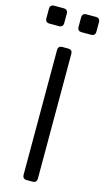

<svg xmlns="http://www.w3.org/2000/svg" viewBox="-155 -994 565 1038"><g transform="rotate(15 128.0 -474.5)"><path d="M112 0Q88 0 88 -24V-721Q88 -745 112 -745H144Q168 -745 168 -721V-24Q168 0 144 0ZM12 -849Q-12 -849 -12 -873V-925Q-12 -949 12 -949H64Q88 -949 88 -925V-873Q88 -849 64 -849ZM192 -849Q168 -849 168 -873V-925Q168 -949 192 -949H244Q268 -949 268 -925V-873Q268 -849 244 -849Z"/></g></svg>

Font: Pitagon Sans Text
Style: Regular
Weight: 400
Designer: Travis Tran
Foundry: Pitagon
Version: Version 1.001; ttfautohint (v1.8.4.7-5d5b);gftools[0.9.26]